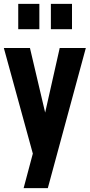

<svg xmlns="http://www.w3.org/2000/svg" viewBox="-21 -800 467 1000"><path d="M102 180 150 0 -1 -550H135L228 -155H201L290 -550H426L228 180ZM74 -648V-780H184V-648ZM244 -648V-780H354V-648Z"/></svg>

Font: Mohave Light
Style: Bold
Weight: 700
Version: Version 2.003